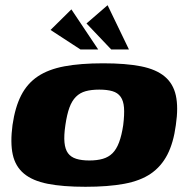

<svg xmlns="http://www.w3.org/2000/svg" viewBox="-20 -710 716 737"><path d="M308 7Q221 7 163 -4.5Q105 -16 72 -43.5Q39 -71 29 -116.5Q19 -162 28 -230Q38 -299 61.5 -344.5Q85 -390 125.5 -417Q166 -444 227.5 -455.5Q289 -467 376 -467Q463 -467 521 -455.5Q579 -444 612 -416.5Q645 -389 655 -343.5Q665 -298 655 -230Q646 -162 622.5 -116.5Q599 -71 559 -43.5Q519 -16 457 -4.5Q395 7 308 7ZM323 -94Q353 -94 375 -100.5Q397 -107 412 -122Q427 -137 437 -163.5Q447 -190 453 -230Q458 -271 456 -297Q454 -323 443 -338.5Q432 -354 411.5 -360Q391 -366 361 -366Q331 -366 309 -360Q287 -354 271.5 -338.5Q256 -323 246.5 -297Q237 -271 231 -230Q225 -190 227.5 -163.5Q230 -137 241 -122Q252 -107 272.5 -100.5Q293 -94 323 -94ZM289 -520 174 -595 254 -674 357 -520ZM407 -520 312 -620 393 -690 475 -520Z"/></svg>

Font: Genos ExtraBold
Style: Italic
Weight: 800
Italic angle: -8°
Version: Version 1.010